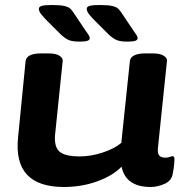

<svg xmlns="http://www.w3.org/2000/svg" viewBox="-20 -738 733 766"><path d="M235 8Q32 8 52 -189L82 -493Q85 -525 145 -525H173Q203 -525 217.5 -515.5Q232 -506 230 -494L200 -203Q195 -154 216.5 -134Q238 -114 298 -114Q343 -114 390 -129.5Q437 -145 464 -168L498 -493Q501 -525 561 -525H589Q619 -525 633.5 -515.5Q648 -506 646 -494L610 -147Q608 -126 615.5 -117.5Q623 -109 639 -109Q650 -109 657.5 -112Q665 -115 668 -115Q676 -115 676 -103Q676 -99 675 -84.5Q674 -70 669 -44Q664 -16 635.5 -4Q607 8 581 8Q533 8 503.5 -11.5Q474 -31 465 -73Q430 -37 368 -14.5Q306 8 235 8ZM489 -572Q458 -572 443.5 -579Q429 -586 412 -602L359 -655Q345 -669 335.5 -681Q326 -693 326 -703Q326 -711 337.5 -714.5Q349 -718 377 -718Q412 -718 428.5 -714Q445 -710 452.5 -702.5Q460 -695 468 -682L513 -615Q520 -605 524.5 -598.5Q529 -592 529 -585Q529 -579 520.5 -575.5Q512 -572 489 -572ZM298 -572Q267 -572 252.5 -579Q238 -586 221 -602L168 -655Q154 -669 144.5 -681Q135 -693 135 -703Q135 -711 146.5 -714.5Q158 -718 186 -718Q221 -718 237.5 -714Q254 -710 261.5 -702.5Q269 -695 277 -682L322 -615Q329 -605 333.5 -598.5Q338 -592 338 -585Q338 -579 329.5 -575.5Q321 -572 298 -572Z"/></svg>

Font: Asap Expanded Expanded Regular
Style: Bold Italic
Weight: 700
Width: 7
Italic angle: -6°
Designer: Pablo Cosgaya
Foundry: Omnibus-Type
Version: Version 3.001; ttfautohint (v1.8.4.7-5d5b)